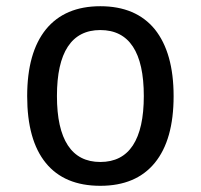

<svg xmlns="http://www.w3.org/2000/svg" viewBox="-20 -580 642 614"><path d="M535.2 -272.5Q535.2 -411.1 475.1 -486.3Q414.6 -560.1 300.8 -560.1Q187.5 -560.1 127 -486.3Q66.9 -412.1 66.9 -272.5Q66.9 -131.8 126.5 -58.8Q186 14.2 300.8 14.2Q415 14.2 475.1 -59.3Q535.2 -132.8 535.2 -272.5ZM162.1 -272.9Q162.1 -377.9 197 -430.9Q231.9 -483.9 300.8 -483.9Q370.1 -483.9 405 -430.9Q439.9 -377.9 439.9 -272.9Q439.9 -168.5 405 -115.2Q370.1 -62 300.8 -62Q231.9 -62 197 -115.2Q162.1 -168.5 162.1 -272.9Z"/></svg>

Font: Hack Dev
Style: Regular
Weight: 400
Designer: Christopher Simpkins
Foundry: Christopher Simpkins
Version: Version 2.0315